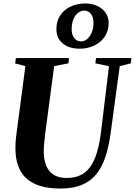

<svg xmlns="http://www.w3.org/2000/svg" viewBox="-20 -1078 778 1108"><path d="M671 -696.5 618 -305.5Q607 -227.5 586.8 -168.2Q566.5 -109 533 -69.5Q499.5 -30 449.5 -10Q399.5 10 330.5 10Q237 10 179.5 -17.5Q122 -45 95.8 -96.2Q69.5 -147.5 69 -218.5Q69 -237.5 70 -257.2Q71 -277 74 -298L126.5 -696.5L67.5 -712L71.5 -743H378L375 -712.5L292.5 -696.5L240.5 -303.5Q237 -275.5 234.8 -249.5Q232.5 -223.5 232.5 -201.5Q232.5 -160.5 245 -126.2Q257.5 -92 286.5 -71.5Q315.5 -51 364.5 -51Q426 -51 465.8 -79.8Q505.5 -108.5 528.8 -167.5Q552 -226.5 563 -317L609 -696L530.5 -712.5L534 -743H738.5L735 -712.5ZM440.5 -797Q378.5 -797 342 -827.2Q305.5 -857.5 305.5 -909.5Q305.5 -946.5 319.2 -974.2Q333 -1002 356.5 -1020.8Q380 -1039.5 409.8 -1048.8Q439.5 -1058 471.5 -1058Q510 -1058 540.8 -1044Q571.5 -1030 589.2 -1004.5Q607 -979 607 -945.5Q607 -899.5 584.2 -866.2Q561.5 -833 523.5 -815Q485.5 -797 440.5 -797ZM446.5 -839Q468 -839 484.5 -854Q501 -869 510.2 -893Q519.5 -917 519.5 -943.5Q519.5 -981 504 -999Q488.5 -1017 466.5 -1017Q448 -1017 431 -1004.2Q414 -991.5 403.8 -967.2Q393.5 -943 393.5 -908.5Q393.5 -878 408.5 -858.5Q423.5 -839 446.5 -839Z"/></svg>

Font: Merriweather 96pt ExtraBold
Style: Italic
Weight: 800
Italic angle: -7.8°
Version: Version 2.101